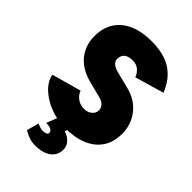

<svg xmlns="http://www.w3.org/2000/svg" viewBox="-266 -817 1133 1133"><g transform="rotate(45 300.0 -251.0)"><path d="M305 12Q256 12 209 -1.5Q162 -15 123.5 -39Q85 -63 60 -93.5Q35 -124 30 -158L214 -209Q223 -184 245 -166.5Q267 -149 302 -147Q330 -146 351.5 -162Q373 -178 373 -204Q373 -221 360.5 -236.5Q348 -252 321 -259L216 -286Q162 -300 123.5 -329Q85 -358 64.5 -400Q44 -442 44 -494Q44 -597 112.5 -654.5Q181 -712 305 -712Q371 -712 421.5 -695Q472 -678 508.5 -641.5Q545 -605 569 -546L386 -493Q381 -513 360.5 -533Q340 -553 305 -553Q271 -553 252.5 -538Q234 -523 234 -494Q234 -476 249 -462.5Q264 -449 292 -442L398 -415Q478 -395 523 -336.5Q568 -278 568 -203Q568 -134 536.5 -86Q505 -38 446 -13Q387 12 305 12ZM251 210Q227 210 201.5 201.5Q176 193 155 179L176 103Q190 110 202.5 113.5Q215 117 223 117Q240 117 250 112Q260 107 260 98Q260 84 245.5 76.5Q231 69 205 69L235 -6H332L317 26Q351 37 370 59Q389 81 389 108Q389 156 352.5 183Q316 210 251 210Z"/></g></svg>

Font: Figtree Black
Style: Regular
Weight: 900
Designer: Erik Kennedy
Foundry: Erik Kennedy
Version: Version 2.001;gftools[0.9.30]